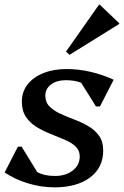

<svg xmlns="http://www.w3.org/2000/svg" viewBox="-32 -793 533 826"><path d="M202 13Q145 13 89 -4Q33 -21 -12 -51L45 -162H61L128 -53Q157 -36 204 -36Q251 -36 281 -59.5Q311 -83 311 -120Q311 -146 293 -163Q275 -180 246.5 -192Q218 -204 186.5 -216.5Q155 -229 126.5 -246Q98 -263 80 -289.5Q62 -316 62 -356Q62 -398 86.5 -429.5Q111 -461 154.5 -478.5Q198 -496 255 -496Q306 -496 357.5 -484Q409 -472 457 -450L398 -335H381L317 -437Q289 -448 252 -448Q212 -448 187.5 -429.5Q163 -411 163 -382Q163 -353 181 -335Q199 -317 227 -304Q255 -291 287 -279Q319 -267 347.5 -250.5Q376 -234 394 -209Q412 -184 412 -145Q412 -72 355.5 -29.5Q299 13 202 13ZM267 -557 252 -571 394 -773H397L481 -693V-690Z"/></svg>

Font: Platypi
Style: Italic
Weight: 400
Italic angle: -13°
Designer: David Sargent
Foundry: Bolt Cutter Type
Version: Version 1.200; ttfautohint (v1.8.4.7-5d5b)